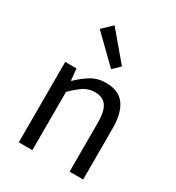

<svg xmlns="http://www.w3.org/2000/svg" viewBox="-186 -893 919 1005"><g transform="rotate(30 273.5 -390.5)"><path d="M82 0V-486H150L157 -416H160Q195 -451 234 -474.5Q273 -498 323 -498Q400 -498 435.5 -449.5Q471 -401 471 -308V0H389V-297Q389 -365 367 -396Q345 -427 297 -427Q260 -427 230.5 -408Q201 -389 164 -352V0ZM309 -573 152 -726 210 -781 351 -614Z"/></g></svg>

Font: .
Style: 
Weight: 400
Designer: Paul D. Hunt, Dalton Maag
Foundry: Dalton Maag Ltd
Version: Version 1.200